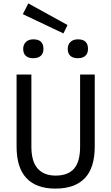

<svg xmlns="http://www.w3.org/2000/svg" viewBox="-20 -1093 654 1128"><path d="M450.6 -231.5V-655H536.6V-232.1Q536.6 -106.5 477.9 -45.8Q419.1 15 305.1 15Q193 15 135.2 -46.6Q77.4 -108.1 77.4 -232.1V-655H164.4V-231.5Q164.4 -144.5 201.1 -102.9Q237.9 -61.4 307 -61.4Q378.9 -61.4 414.8 -101.9Q450.6 -142.5 450.6 -231.5ZM376.6 -946 352.7 -896.7 114 -1009.8 146.4 -1073ZM174.8 -751Q147 -751 131.6 -764.9Q116.3 -778.8 116.3 -806Q116.3 -830.8 132.1 -846.4Q148 -861.9 175.8 -861.9Q235.3 -861.9 235.3 -806Q235.3 -778.8 219.4 -764.9Q203.6 -751 174.8 -751ZM436.5 -751Q408.7 -751 393.4 -764.9Q378 -778.8 378 -806Q378 -830.8 393.9 -846.4Q409.7 -861.9 437.5 -861.9Q497 -861.9 497 -806Q497 -778.8 481.2 -764.9Q465.3 -751 436.5 -751Z"/></svg>

Font: Intel One Mono Light
Style: Regular
Weight: 300
Monospace: yes
Designer: Fred Shallcrass
Foundry: Frere-Jones Type LLC
Version: Version 1.004